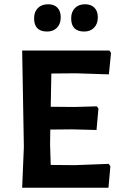

<svg xmlns="http://www.w3.org/2000/svg" viewBox="-20 -881 585 901"><path d="M206 -861Q234 -861 249.5 -845Q265 -829 265 -800Q265 -769 247.5 -751Q230 -733 201 -733Q140 -733 140 -795Q140 -825 157.5 -843Q175 -861 206 -861ZM379 -861Q407 -861 423 -845Q439 -829 439 -800Q439 -769 421.5 -751Q404 -733 375 -733Q314 -733 314 -795Q314 -825 331.5 -843Q349 -861 379 -861ZM490 -112 498 -101 489 0H84L92 -192L84 -644H493L501 -633L491 -532L337 -537L221 -536L218 -380L329 -379L434 -382L442 -372L433 -271L319 -274L216 -273L215 -204L218 -107L331 -106Z"/></svg>

Font: Alegreya Sans SC
Style: Bold
Weight: 700
Designer: Juan Pablo del Peral
Foundry: Huerta Tipografica
Version: Version 2.007